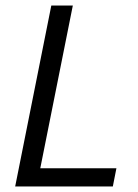

<svg xmlns="http://www.w3.org/2000/svg" viewBox="-20 -676 502 696"><path d="M166 -656H244L126 -66H402L389 0H35Z"/></svg>

Font: mr_Source Sans Pro
Style: Italic
Weight: 400
Italic angle: -11°
Designer: Paul D. Hunt
Foundry: Adobe Systems Incorporated
Version: Version 1.036;July 10, 2024;FontCreator 11.5.0.2430 64-bit